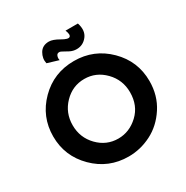

<svg xmlns="http://www.w3.org/2000/svg" viewBox="-199 -1060 1182 1223"><g transform="rotate(-30 392.5 -448.0)"><path d="M450 -896H541Q561 -835 531 -796.5Q501 -758 454 -758Q428 -758 404.5 -770Q381 -782 365 -791.5Q349 -801 337 -796Q328 -793 324 -779Q320 -765 324 -752L241 -777Q232 -816 253.5 -852.5Q275 -889 323 -889Q351 -889 395 -863.5Q439 -838 452 -848Q466 -858 450 -896ZM399 -702Q546 -702 649.5 -599.5Q753 -497 753 -351Q753 -245 699.5 -163Q646 -81 566 -40.5Q486 0 399 0Q252 0 148.5 -103Q45 -206 45 -351Q45 -496 147.5 -599Q250 -702 399 -702ZM399 -570Q312 -570 250 -506Q188 -442 188 -351Q188 -260 250 -196Q312 -132 399 -132Q481 -132 545.5 -192.5Q610 -253 610 -351Q610 -442 547.5 -506Q485 -570 399 -570Z"/></g></svg>

Font: LilGrotesk Bold
Style: Regular
Weight: 700
Designer: BSozoo
Foundry: BSozoo
Version: Version 1.001;PS 001.001;hotconv 1.0.70;makeotf.lib2.5.58329